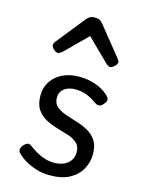

<svg xmlns="http://www.w3.org/2000/svg" viewBox="-127 -912 740 1004"><g transform="rotate(15 243.0 -410.0)"><path d="M244 19Q204 19 169 8Q134 -3 107 -19.5Q80 -36 64 -53Q57 -61 57.5 -72.5Q58 -84 71 -98Q82 -109 91 -111Q100 -113 111 -105Q148 -77 181.5 -63.5Q215 -50 246 -50Q276 -50 299 -59.5Q322 -69 335.5 -88Q349 -107 349 -133Q349 -165 330 -182.5Q311 -200 281.5 -209.5Q252 -219 219 -228.5Q186 -238 156.5 -253.5Q127 -269 108 -297Q89 -325 89 -373Q89 -415 110.5 -448Q132 -481 170.5 -500Q209 -519 259 -519Q299 -519 330.5 -510.5Q362 -502 385.5 -488.5Q409 -475 424 -459Q435 -448 433.5 -437.5Q432 -427 421 -415Q410 -402 399.5 -400.5Q389 -399 376 -408Q348 -428 320 -439Q292 -450 258 -450Q222 -450 198.5 -432.5Q175 -415 175 -383Q175 -353 193.5 -336.5Q212 -320 241.5 -309.5Q271 -299 304.5 -289Q338 -279 367.5 -263Q397 -247 415.5 -219.5Q434 -192 434 -146Q434 -103 413.5 -65Q393 -27 351 -4Q309 19 244 19ZM118 -610Q108 -610 95.5 -622Q83 -634 83 -644Q83 -647 84 -650Q85 -653 89 -660L216 -819Q222 -826 231.5 -832.5Q241 -839 260 -839Q279 -839 288 -832.5Q297 -826 303 -819L431 -660Q436 -653 437 -650Q438 -647 438 -644Q438 -634 425 -622Q412 -610 403 -610Q396 -610 390 -613.5Q384 -617 378 -623L260 -739L143 -623Q136 -617 130 -613.5Q124 -610 118 -610Z"/></g></svg>

Font: Playwrite US Modern
Style: Regular
Weight: 400
Designer: Veronika Burian, José Scaglione
Foundry: TypeTogether
Version: Version 1.002